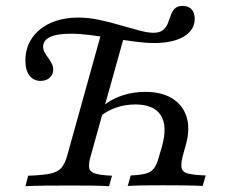

<svg xmlns="http://www.w3.org/2000/svg" viewBox="-20 -643 779 663"><path d="M67.7 0 77.4 -36.3Q127.4 -37.9 153.6 -43.5Q179.8 -49.2 191.9 -63.3Q204 -77.4 212.1 -105.6L333.9 -543.5L411.3 -526.6L293.5 -105.6Q285.5 -77.4 287.9 -63.3Q290.3 -49.2 309.3 -43.5Q328.2 -37.9 366.9 -36.3L356.5 0Q334.7 -1.6 298.8 -2Q262.9 -2.4 219.4 -2.4Q177.4 -2.4 137.9 -2Q98.4 -1.6 67.7 0ZM421 -0.8 431.5 -37.1Q466.1 -38.7 484.7 -44Q503.2 -49.2 512.9 -63.3Q522.6 -77.4 529 -102.4L539.5 -137.9Q558.9 -208.1 535.1 -245.2Q511.3 -282.3 446.8 -282.3Q410.5 -282.3 377.4 -270.2Q344.4 -258.1 322.6 -237.9L332.3 -273.4Q360.5 -299.2 399.6 -312.5Q438.7 -325.8 481.5 -325.8Q537.1 -325.8 573.8 -303.6Q610.5 -281.5 623.8 -241.1Q637.1 -200.8 622.6 -146L610.5 -102.4Q604 -75.8 607.3 -62.1Q610.5 -48.4 629.8 -43.5Q649.2 -38.7 690.3 -37.1L679.8 -0.8Q654.8 -2.4 619.4 -2.8Q583.9 -3.2 541.1 -3.2Q507.3 -3.2 476.2 -2.8Q445.2 -2.4 421 -0.8ZM120.2 -363.7Q96 -363.7 81.9 -381.9Q67.7 -400 67.7 -433.9Q67.7 -478.2 90.7 -511.7Q113.7 -545.2 154.8 -563.7Q196 -582.3 250.8 -582.3Q286.3 -582.3 323.8 -574.2Q361.3 -566.1 396.8 -555.6Q432.3 -545.2 461.7 -537.5Q491.1 -529.8 509.7 -529.8Q531.5 -529.8 542.7 -539.1Q554 -548.4 559.7 -562.5Q565.3 -576.6 569.8 -590.3Q574.2 -604 583.5 -613.3Q592.7 -622.6 610.5 -622.6Q630.6 -622.6 641.5 -610.9Q652.4 -599.2 652.4 -578.2Q652.4 -539.5 614.9 -516.9Q577.4 -494.4 512.1 -494.4Q483.9 -494.4 446.8 -499.2Q409.7 -504 370.2 -510.5Q330.6 -516.9 292.7 -521.8Q254.8 -526.6 223.4 -526.6Q177.4 -526.6 153.2 -515.3Q129 -504 129 -481.5Q129 -471 134.3 -461.7Q139.5 -452.4 146.4 -443.1Q153.2 -433.9 158.5 -423.8Q163.7 -413.7 163.7 -402.4Q163.7 -385.5 151.6 -374.6Q139.5 -363.7 120.2 -363.7Z"/></svg>

Font: Playfair 9pt
Style: Italic
Weight: 400
Italic angle: -15.6°
Designer: Claus Eggers Sørensen
Foundry: Claus Eggers Sørensen
Version: Version 2.001;gftools[0.9.30]